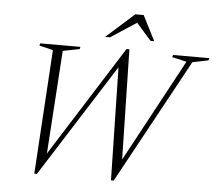

<svg xmlns="http://www.w3.org/2000/svg" viewBox="-59 -949 1155 1024"><g transform="rotate(5 519.0 -437.0)"><path d="M918 -655.5 840 -673 843.5 -685H1038L1034.5 -673L949.5 -655.5L586.5 10H572L559 -617.5L578.5 -624.5L175.5 10H161.5L203 -655L129 -673L132.5 -685H348L344.5 -673L255.5 -655.5L217 -69.5L194 -63L593.5 -695H609L622.5 -64.5L595 -56.5ZM474 -749.5 624 -883.5H669L737 -749.5H717.5L630.5 -848H650.5L500.5 -749.5Z"/></g></svg>

Font: Newsreader 36pt Light
Style: Italic
Weight: 300
Italic angle: -17°
Designer: Hugues Gentile
Foundry: Production Type
Version: Version 1.003